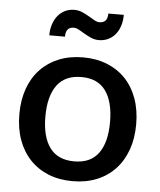

<svg xmlns="http://www.w3.org/2000/svg" viewBox="-52 -760 675 812"><g transform="rotate(5 285.5 -354.0)"><path d="M286 -518Q342.5 -518 388.2 -499.5Q434 -481 466.2 -447Q498.5 -413 516 -364.5Q533.5 -316 533.5 -255.5Q533.5 -195 516 -146.5Q498.5 -98 466.2 -63.8Q434 -29.5 388.2 -11Q342.5 7.5 286 7.5Q229 7.5 183.2 -11Q137.5 -29.5 105 -63.8Q72.5 -98 55 -146.5Q37.5 -195 37.5 -255.5Q37.5 -316 55 -364.5Q72.5 -413 105 -447Q137.5 -481 183.2 -499.5Q229 -518 286 -518ZM286 -76.5Q355 -76.5 388.8 -122.8Q422.5 -169 422.5 -255Q422.5 -341 388.8 -387.8Q355 -434.5 286 -434.5Q216 -434.5 182 -387.8Q148 -341 148 -255Q148 -169 182 -122.8Q216 -76.5 286 -76.5ZM341 -672Q357 -672 366 -681.2Q375 -690.5 375.5 -712H441Q441 -686 434 -664.8Q427 -643.5 414.2 -628.2Q401.5 -613 383.8 -604.8Q366 -596.5 345 -596.5Q327.5 -596.5 312 -603.2Q296.5 -610 283 -618Q269.5 -626 257.5 -632.8Q245.5 -639.5 235 -639.5Q219 -639.5 210 -629.8Q201 -620 201 -598.5H134.5Q134.5 -624.5 141.8 -646Q149 -667.5 161.8 -682.8Q174.5 -698 192.2 -706.5Q210 -715 231 -715Q249 -715 264.5 -708.2Q280 -701.5 293.5 -693.5Q307 -685.5 318.8 -678.8Q330.5 -672 341 -672Z"/></g></svg>

Font: Lato SemiBold
Style: Regular
Weight: 600
Designer: Lukasz Dziedzic with Adam Twardoch and Botio Nikoltchev
Foundry: tyPoland Lukasz Dziedzic
Version: Version 2.015; 2015-08-06; http://www.latofonts.com/